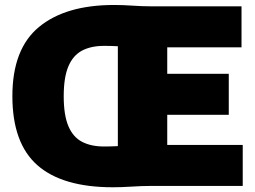

<svg xmlns="http://www.w3.org/2000/svg" viewBox="-20 -766 1052 791"><path d="M445 5.5Q237.5 5.5 134.2 -85.2Q31 -176 31 -370Q31 -564.5 140.8 -655Q250.5 -745.5 450 -745.5Q486.5 -745.5 525.2 -742.8Q564 -740 600.5 -740H975V-571H669V-462H922.5V-293H669V-169H980V0H600.5Q564.5 0 522.2 2.8Q480 5.5 445 5.5ZM408.5 -162.5Q420.5 -162.5 434.5 -162.8Q448.5 -163 465.5 -164V-575.5Q448.5 -576.5 434.2 -576.8Q420 -577 408.5 -577Q355 -577 318 -557.5Q281 -538 261.8 -492.8Q242.5 -447.5 242.5 -369.5Q242.5 -291.5 261.8 -246.2Q281 -201 318 -181.8Q355 -162.5 408.5 -162.5Z"/></svg>

Font: Encode Sans SmCnd Black
Style: Regular
Weight: 900
Width: 4
Designer: Multiple Designers
Foundry: Impallari Type
Version: Version 3.002; ttfautohint (v1.8.3) -l 8 -r 50 -G 200 -x 14 